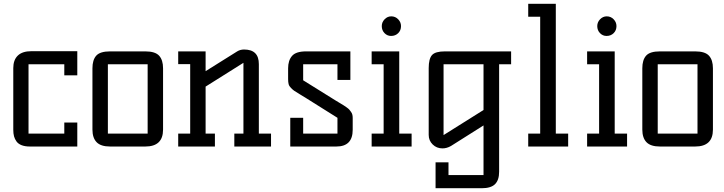

<svg xmlns="http://www.w3.org/2000/svg" viewBox="-20 -770 3806 1009"><path d="M49.8 -87.9V-412.1Q49.8 -455.1 73.7 -478Q97.7 -501 145 -501H386.2V-374H317.9V-432.1H129.9V-67.9H317.9V-126H386.2V0H137.2Q111.8 0 94 -6.8Q76.2 -13.7 66.9 -26.4Q57.6 -39.1 53.7 -53.7Q49.8 -68.4 49.8 -87.9Z M465.8 -88.9V-411.1Q465.8 -455.1 485.8 -477.5Q505.9 -500 558.6 -500H743.7Q795.4 -500 816.2 -477.3Q836.9 -454.6 836.9 -411.1V-88.9Q836.9 0 743.7 0H558.6Q509.8 0 487.8 -22.7Q465.8 -45.4 465.8 -88.9ZM546.9 -67.9H755.9V-432.1H546.9Z M916.5 0V-67.9H979.5V-433.1H916.5V-500H1060.5V-396L1226.6 -500Q1242.7 -509.8 1262.7 -509.8Q1340.3 -509.8 1340.3 -433.1V-67.9H1404.3V0H1211.4V-67.9H1259.3V-439.9L1060.5 -314.9V-67.9H1109.4V0Z M1494.1 -354V-411.1Q1494.1 -452.6 1514.9 -476.3Q1535.6 -500 1588.4 -500H1821.3V-350.1H1753.4V-432.1H1573.2V-348.1L1743.2 -242.2Q1750.5 -237.8 1765.1 -229Q1779.8 -220.2 1785.6 -216.6Q1791.5 -212.9 1801.5 -205.8Q1811.5 -198.7 1815.7 -193.8Q1819.8 -189 1825 -181.6Q1830.1 -174.3 1831.8 -166.7Q1833.5 -159.2 1833.5 -149.9V-87.9Q1833.5 0 1747.6 0H1505.4V-150.9H1573.2V-67.9H1753.4V-150.9L1589.4 -253.9Q1576.2 -262.2 1554.7 -275.1Q1533.2 -288.1 1526.1 -293Q1519 -297.9 1509.3 -307.6Q1499.5 -317.4 1496.8 -327.9Q1494.1 -338.4 1494.1 -354Z M1933.1 0V-67.9H1996.1V-432.1H1933.1V-500H2078.1V-67.9H2143.1V0ZM1986.3 -632.8Q1986.3 -653.3 2001.2 -668.7Q2016.1 -684.1 2036.1 -684.1Q2057.6 -684.1 2072.5 -668.7Q2087.4 -653.3 2087.4 -632.8Q2087.4 -610.4 2072.5 -595.7Q2057.6 -581.1 2035.2 -581.1Q2015.1 -581.1 2000.7 -595.9Q1986.3 -610.8 1986.3 -632.8Z M2232.9 -61V-412.1Q2232.9 -460.9 2250.2 -480.5Q2267.6 -500 2317.9 -500H2666V-432.1H2603V132.8Q2603 176.3 2581.5 197.8Q2560.1 219.2 2511.2 219.2H2269V83H2336.9V149.9H2521V-110.8L2350.1 -2.9Q2328.1 9.8 2305.2 9.8Q2274.9 9.8 2253.9 -10.7Q2232.9 -31.2 2232.9 -61ZM2311 -60.1 2521 -191.9V-432.1H2311Z M2755.9 0V-67.9H2818.8V-682.1H2755.9V-750H2900.9V-67.9H2965.8V0Z M3065.4 0V-67.9H3128.4V-432.1H3065.4V-500H3210.4V-67.9H3275.4V0ZM3118.7 -632.8Q3118.7 -653.3 3133.5 -668.7Q3148.4 -684.1 3168.5 -684.1Q3189.9 -684.1 3204.8 -668.7Q3219.7 -653.3 3219.7 -632.8Q3219.7 -610.4 3204.8 -595.7Q3189.9 -581.1 3167.5 -581.1Q3147.5 -581.1 3133.1 -595.9Q3118.7 -610.8 3118.7 -632.8Z M3355.5 -88.9V-411.1Q3355.5 -455.1 3375.5 -477.5Q3395.5 -500 3448.2 -500H3633.3Q3685.1 -500 3705.8 -477.3Q3726.6 -454.6 3726.6 -411.1V-88.9Q3726.6 0 3633.3 0H3448.2Q3399.4 0 3377.4 -22.7Q3355.5 -45.4 3355.5 -88.9ZM3436.5 -67.9H3645.5V-432.1H3436.5Z"/></svg>

Font: Kelly Slab
Style: Regular
Weight: 400
Designer: Denis Masharov
Foundry: Denis Masharov
Version: Version 1.001